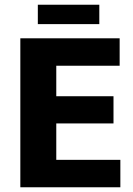

<svg xmlns="http://www.w3.org/2000/svg" viewBox="-20 -792 563 812"><path d="M66 -630H486V-514H218V-385H460V-270H218V-116H489V0H66ZM400 -772V-690H140V-772Z"/></svg>

Font: Mukta ExtraBold
Style: Regular
Weight: 800
Designer: Girish Dalvi and Yashodeep Gholap
Foundry: Ek Type
Version: Version 2.538;PS 1.002;hotconv 16.6.51;makeotf.lib2.5.65220;